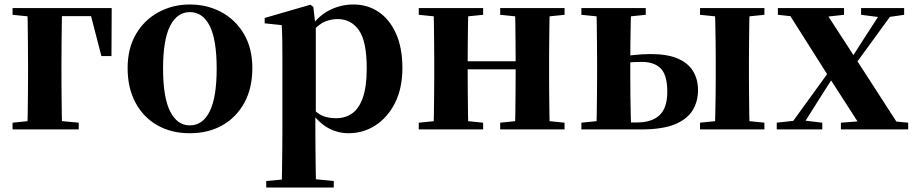

<svg xmlns="http://www.w3.org/2000/svg" viewBox="-20 -577 4080 856"><path d="M101 0Q103 -26 103.5 -68Q104 -110 104.5 -156Q105 -202 105 -236V-296Q105 -335 104.5 -382.5Q104 -430 103.5 -473Q103 -516 101 -541H257Q256 -516 255.5 -473Q255 -430 254.5 -382.5Q254 -335 254 -296V-236Q254 -202 254.5 -156Q255 -110 255.5 -68Q256 -26 257 0ZM179 -505V-541H478L477 -327H432L379 -532L415 -505ZM36 0V-30L144 -41H214L331 -30V0ZM36 -511V-541H179V-500H145Z M826 17Q744 17 681.5 -18.5Q619 -54 584 -119.5Q549 -185 549 -273Q549 -362 586.5 -425.5Q624 -489 687.5 -523Q751 -557 826 -557Q903 -557 966 -523.5Q1029 -490 1067 -426.5Q1105 -363 1105 -273Q1105 -184 1069.5 -119Q1034 -54 971.5 -18.5Q909 17 826 17ZM826 -18Q884 -18 915 -80.5Q946 -143 946 -271Q946 -400 915 -461.5Q884 -523 826 -523Q770 -523 738.5 -461.5Q707 -400 707 -271Q707 -143 738.5 -80.5Q770 -18 826 -18Z M1167 259V230L1275 220H1366L1468 230V259ZM1236 259Q1237 215 1237.5 171.5Q1238 128 1238.5 86.5Q1239 45 1239 10V-314Q1239 -364 1238.5 -396.5Q1238 -429 1236 -465L1160 -473V-497L1364 -556L1377 -546L1386 -467L1388 -462V-75L1386 -61V10Q1386 44 1386.5 85.5Q1387 127 1387.5 171Q1388 215 1389 259ZM1534 17Q1485 17 1442 -7Q1399 -31 1363 -84H1351L1371 -96Q1396 -69 1421 -59.5Q1446 -50 1479 -50Q1519 -50 1549.5 -71Q1580 -92 1597.5 -141Q1615 -190 1615 -273Q1615 -393 1580 -442.5Q1545 -492 1485 -492Q1455 -492 1427 -480Q1399 -468 1363 -427L1348 -441H1355Q1393 -502 1445 -529.5Q1497 -557 1556 -557Q1618 -557 1667 -524.5Q1716 -492 1745 -428.5Q1774 -365 1774 -274Q1774 -184 1741.5 -119Q1709 -54 1654.5 -18.5Q1600 17 1534 17Z M1912 0Q1914 -26 1914.5 -68Q1915 -110 1915.5 -156Q1916 -202 1916 -236V-305Q1916 -339 1915.5 -385Q1915 -431 1914.5 -473.5Q1914 -516 1912 -541H2068Q2067 -516 2066.5 -472.5Q2066 -429 2065.5 -381.5Q2065 -334 2065 -295V-273Q2065 -220 2065.5 -166.5Q2066 -113 2066.5 -69Q2067 -25 2068 0ZM2275 0Q2277 -25 2277.5 -69Q2278 -113 2278.5 -166.5Q2279 -220 2279 -273V-295Q2279 -334 2278.5 -382Q2278 -430 2277.5 -473Q2277 -516 2275 -541H2431Q2430 -516 2429.5 -473.5Q2429 -431 2428.5 -385Q2428 -339 2428 -305V-236Q2428 -202 2428.5 -156Q2429 -110 2429.5 -68Q2430 -26 2431 0ZM1847 0V-30L1956 -41H2026L2134 -30V0ZM1847 -511V-541H2134V-511L2026 -500H1956ZM2210 0V-30L2318 -41H2389L2497 -30V0ZM2210 -511V-541H2497V-511L2389 -500H2318ZM1990 -268V-304H2353V-268Z M2706 0V-31H2819Q2886 -31 2920.5 -63.5Q2955 -96 2955 -168Q2955 -242 2926 -271.5Q2897 -301 2842 -301Q2806 -301 2778 -298Q2750 -295 2723 -289V-320Q2763 -327 2804 -331.5Q2845 -336 2881 -336Q2954 -336 3000.5 -316.5Q3047 -297 3069.5 -260.5Q3092 -224 3092 -175Q3092 -124 3067.5 -84.5Q3043 -45 2988 -22.5Q2933 0 2839 0ZM2639 0Q2640 -26 2640.5 -68Q2641 -110 2641.5 -156Q2642 -202 2642 -236V-305Q2642 -339 2641.5 -385Q2641 -431 2640.5 -473.5Q2640 -516 2639 -541H2794Q2793 -516 2792 -473.5Q2791 -431 2790.5 -385Q2790 -339 2790 -304V-236Q2790 -202 2790.5 -156Q2791 -110 2792 -68Q2793 -26 2794 0ZM3167 0Q3168 -26 3169 -68Q3170 -110 3170.5 -156Q3171 -202 3171 -236V-305Q3171 -339 3170.5 -385Q3170 -431 3169 -473.5Q3168 -516 3167 -541H3322Q3321 -516 3320.5 -473.5Q3320 -431 3319.5 -385Q3319 -339 3319 -305V-236Q3319 -202 3319.5 -156Q3320 -110 3320.5 -68Q3321 -26 3322 0ZM2572 -511V-541H2859V-511L2751 -500H2681ZM3101 0V-30L3209 -41H3280L3388 -30V0ZM3101 -511V-541H3388V-511L3280 -500H3209ZM2572 0V-30L2681 -41H2718V0Z M3443 0V-30L3532 -40H3563L3646 -30V0ZM3489 0 3720 -319 3742 -299H3737L3641 -149L3547 0ZM3729 0V-30L3872 -41H3913L4029 -30V0ZM3756 -239 3734 -261H3740L3830 -402L3920 -541H3976ZM3826 0 3678 -230 3481 -541H3649L3791 -322L3999 0ZM3448 -511V-541H3743V-511L3634 -499H3559ZM3819 -511V-541H4011V-511L3935 -500H3905Z"/></svg>

Font: Noto Serif JP ExtraBold
Style: Regular
Weight: 800
Designer: Ryoko NISHIZUKA 西塚涼子 (kana & ideographs); Frank Grießhammer (Latin, Greek & Cyrillic); Wenlong ZHANG 张文龙 (bopomofo); San
Foundry: Adobe
Version: Version 2.003-H1;hotconv 1.1.1;makeotfexe 2.6.0